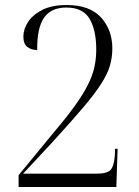

<svg xmlns="http://www.w3.org/2000/svg" viewBox="-20 -744 553 764"><path d="M54 0V-47L198 -222Q248 -281 280 -326Q312 -371 330 -407Q348 -443 355.5 -476.5Q363 -510 363 -546Q363 -624 336.5 -669Q310 -714 244 -714Q183 -714 155 -673Q127 -632 128 -545Q105 -545 89 -557Q73 -569 73 -599Q73 -628 92 -657Q111 -686 149 -705Q187 -724 245 -724Q337 -724 382 -674.5Q427 -625 427 -551Q427 -515 417 -481.5Q407 -448 381 -408Q355 -368 309 -314Q263 -260 192 -182L72 -53H365Q407 -53 420.5 -68.5Q434 -84 437 -126L438 -152H448L443 0Z"/></svg>

Font: Noto Serif Display SemiCondensed Light
Style: Regular
Weight: 300
Width: 4
Designer: Monotype Design Team
Foundry: Monotype Imaging Inc.
Version: Version 2.009